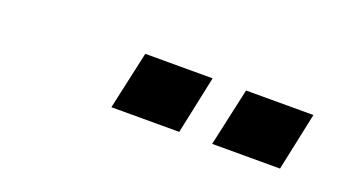

<svg xmlns="http://www.w3.org/2000/svg" viewBox="-28 -843 655 367"><g transform="rotate(20 300.0 -659.0)"><path d="M199 -600 225 -718H362L337 -600ZM404 -600 430 -718H567L542 -600Z"/></g></svg>

Font: Geist Mono
Style: Bold Italic
Weight: 700
Italic angle: -12°
Monospace: yes
Designer: Basement.studio, Andrés Briganti, Mateo Zaragoza
Foundry: Basement.studio, Vercel, Andrés Briganti, Guido Ferreyra, Mateo Zaragoza
Version: Version 1.500; ttfautohint (v1.8.4.7-5d5b)